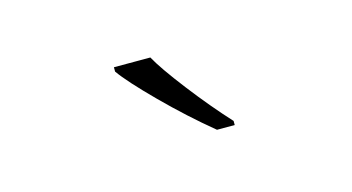

<svg xmlns="http://www.w3.org/2000/svg" viewBox="-35 -862 648 353"><g transform="rotate(-15 288.5 -686.0)"><path d="M191.9 -757.8V-766.1H261.2Q273.9 -742.7 309.3 -696.8Q344.7 -650.9 378.9 -613.8V-606H345.2Q298.3 -644.5 253.2 -689.7Q208 -734.9 191.9 -757.8Z"/></g></svg>

Font: Open Sans Light
Style: Regular
Weight: 300
Foundry: Ascender Corporation
Version: Version 1.10